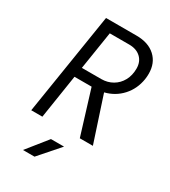

<svg xmlns="http://www.w3.org/2000/svg" viewBox="-230 -842 1059 1195"><g transform="rotate(30 300.0 -245.0)"><path d="M54 0 170 -730H389Q475 -730 524.5 -684.5Q574 -639 574 -562Q574 -543 571 -522Q559 -447 511 -394Q463 -341 391 -323L497 0H403L306 -315H183L134 0ZM334 -386Q379 -386 415 -407Q451 -428 471.5 -465.5Q492 -503 492 -552Q492 -601 461 -630Q430 -659 378 -659H238L195 -386ZM216 240H133L250 94H344Z"/></g></svg>

Font: JetBrains Mono Semi Light
Style: Italic
Weight: 350
Italic angle: -9°
Monospace: yes
Designer: Philipp Nurullin, Konstantin Bulenkov
Foundry: JetBrains
Version: 2.002